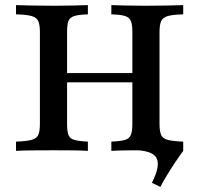

<svg xmlns="http://www.w3.org/2000/svg" viewBox="-20 -591 781 752"><path d="M608.1 141.1 575 125Q609.7 56.5 592.3 26.6Q575 -3.2 496.8 -3.2L562.1 -25.8L679.8 -36.3H697.6V0Q683.1 19.4 665.3 46Q647.6 72.6 632.3 98Q616.9 123.4 608.1 141.1ZM416.1 0V-36.3Q452.4 -37.9 469.8 -43.1Q487.1 -48.4 492.7 -62.9Q498.4 -77.4 498.4 -105.6V-465.3Q498.4 -494.4 492.7 -508.5Q487.1 -522.6 469.8 -528.2Q452.4 -533.9 416.1 -534.7V-571Q437.1 -570.2 472.6 -569.4Q508.1 -568.5 552.4 -568.5Q601.6 -568.5 639.1 -569.4Q676.6 -570.2 697.6 -571V-534.7Q657.3 -533.9 637.5 -528.2Q617.7 -522.6 611.3 -508.5Q604.8 -494.4 604.8 -465.3V-105.6Q604.8 -77.4 610.9 -62.9Q616.9 -48.4 637.1 -43.1Q657.3 -37.9 697.6 -36.3V0Q676.6 -1.6 639.1 -2Q601.6 -2.4 552.4 -2.4Q508.1 -2.4 472.6 -2Q437.1 -1.6 416.1 0ZM42.7 0V-36.3Q83.9 -37.9 103.6 -43.1Q123.4 -48.4 129.8 -62.5Q136.3 -76.6 136.3 -105.6V-465.3Q136.3 -494.4 129.8 -508.5Q123.4 -522.6 103.6 -528.2Q83.9 -533.9 42.7 -534.7V-571Q65.3 -570.2 103.2 -569.4Q141.1 -568.5 191.1 -568.5Q233.9 -568.5 269 -569.4Q304 -570.2 324.2 -571V-534.7Q288.7 -533.9 271 -528.2Q253.2 -522.6 248 -508.5Q242.7 -494.4 242.7 -465.3V-105.6Q242.7 -77.4 248 -62.9Q253.2 -48.4 271 -43.1Q288.7 -37.9 324.2 -36.3V0Q304 -1.6 269 -2Q233.9 -2.4 190.3 -2.4Q140.3 -2.4 102.4 -2Q64.5 -1.6 42.7 0ZM200 -268.5V-304.8H540.3V-268.5Z"/></svg>

Font: Playfair 9pt SemiBold
Style: Regular
Weight: 600
Designer: Claus Eggers Sørensen
Foundry: Claus Eggers Sørensen
Version: Version 2.001;gftools[0.9.30]